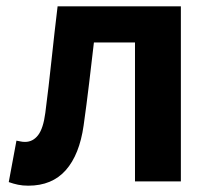

<svg xmlns="http://www.w3.org/2000/svg" viewBox="-20 -580 678 614"><path d="M70.5 13.8Q52.3 13.8 37.6 10.7Q23 7.7 8 2.3L32.6 -130.2Q39.1 -129.2 45.7 -127.7Q52.3 -126.2 60 -126.2Q85.2 -126.2 101.8 -147.7Q118.4 -169.2 124.9 -218.9Q135.9 -303.9 144.9 -389.5Q154 -475 164.2 -559.8H558.4V0H411.7V-444.1H280.3Q272.7 -377.8 264.7 -311.5Q256.8 -245.1 247.4 -178.6Q234.2 -85.4 190.4 -35.8Q146.5 13.8 70.5 13.8Z"/></svg>

Font: Noto Sans HK Thin
Style: Regular
Weight: 100
Designer: Ryoko NISHIZUKA 西塚涼子 (kana, bopomofo & ideographs); Paul D. Hunt (Latin, Greek & Cyrillic); Sandoll Communications 산돌커뮤니
Foundry: Adobe
Version: Version 2.004-H2;hotconv 1.0.118;makeotfexe 2.5.65603